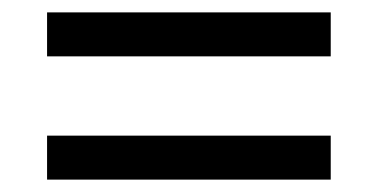

<svg xmlns="http://www.w3.org/2000/svg" viewBox="-20 -507 612 310"><path d="M56 -416V-487H514V-416ZM56 -217V-288H514V-217Z"/></svg>

Font: Noto Sans Tifinagh APT
Style: Regular
Weight: 400
Designer: JamraPatel
Foundry: JamraPatel LLC
Version: Version 2.006; ttfautohint (v1.8.4.7-5d5b)